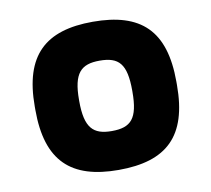

<svg xmlns="http://www.w3.org/2000/svg" viewBox="-64 -580 727 661"><g transform="rotate(-10 300.0 -250.0)"><path d="M53 -256V-244C53 -65 134 9 300 9C468 9 548 -65 548 -244V-256C548 -435 468 -509 300 -509C134 -509 53 -435 53 -256ZM207 -248V-252C207 -346 235 -373 300 -373C367 -373 393 -346 393 -252V-248C393 -154 367 -127 300 -127C235 -127 207 -154 207 -248Z"/></g></svg>

Font: LT Wave Mono Black
Style: Regular
Weight: 900
Designer: Daniel Lyons
Version: Version 2.5 (Glyphs App)